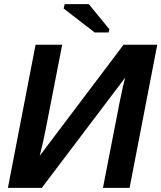

<svg xmlns="http://www.w3.org/2000/svg" viewBox="-20 -903 776 923"><path d="M181 0H18L151 -688H279L201 -288Q190 -229 171 -154L574 -688H736L603 0H475L554 -406L571 -487L582 -530ZM502 -747H435L286 -862L291 -883H407L506 -762Z"/></svg>

Font: Libra Sans
Style: Bold Italic
Weight: 700
Italic angle: -12°
Foundry: Context Ltd
Version: Version 1.002